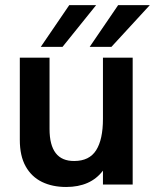

<svg xmlns="http://www.w3.org/2000/svg" viewBox="-20 -717 602 746"><path d="M237 9.5Q183.5 9.5 143 -10.2Q102.5 -30 79.8 -70.5Q57 -111 57 -173.5V-493H172.5V-216Q172.5 -90.5 268.5 -91.5Q327 -91.5 353.5 -133.2Q380 -175 380 -255V-493H495.5V0H380V-54Q332 9.5 237 9.5ZM223 -535H138.5L249 -697H353.5ZM413 -535H328.5L439 -697H562Z"/></svg>

Font: Acari Sans Neue
Style: Bold
Weight: 700
Designer: Alfredo Marco Pradil (font), Cristiano Sobral (main changes)
Foundry: Hanken Design Co. (font), Cristiano Sobral (main changes)
Version: Version 2.459;March 19, 2022;FontCreator 14.0.0.2808 64-bit;